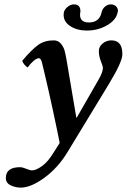

<svg xmlns="http://www.w3.org/2000/svg" viewBox="-20 -629 582 881"><path d="M287.1 -344.2 330.1 -89.8 332 -88.9 433.1 -265.1Q452.1 -298.3 452.1 -316.9Q452.1 -325.7 442.9 -348.1Q433.6 -370.6 433.6 -395.5Q433.6 -415 450.9 -429.4Q468.3 -443.8 491.2 -443.8Q541.5 -443.8 541.5 -380.4Q541.5 -345.2 480 -244.1L291 66.9Q247.1 140.1 184.6 186Q122.1 231.9 75.2 231.9Q51.3 231.9 29.1 221.4Q6.8 210.9 6.8 188Q6.8 138.2 71.8 138.2Q83 138.2 100.6 145.5Q118.2 152.8 127 152.8Q145 152.8 173.1 132.8Q201.2 112.8 228 67.9L253.9 26.9Q242.7 -30.3 222.9 -122.1Q203.1 -213.9 188 -277.3L172.9 -340.8Q168 -361.8 158 -361.8Q147.9 -361.8 132.8 -348.6Q117.7 -335.4 106.9 -319.3Q88.4 -331.5 82 -350.1Q125 -400.9 154.5 -422.4Q184.1 -443.8 226.1 -443.8Q247.1 -443.8 259.5 -428.5Q272 -413.1 276.6 -396.2Q281.2 -379.4 287.1 -344.2ZM520 -573.2Q513.2 -537.1 471.2 -512.9Q429.2 -488.8 378.9 -488.8Q334 -488.8 303 -508.8Q272 -528.8 272 -560.1Q272 -567.9 272.9 -571.8Q275.9 -585.9 290 -597.4Q304.2 -608.9 318.8 -608.9Q348.6 -608.9 349.1 -578.1Q349.1 -576.2 348.6 -574Q348.1 -571.8 348.1 -570.8Q347.2 -567.9 347.2 -561Q347.2 -525.9 388.2 -525.9Q435.1 -525.9 445.8 -570.8Q448.7 -586.9 460.9 -597.9Q473.1 -608.9 488.8 -608.9Q502.9 -608.9 512 -600.3Q521 -591.8 521 -580.1Q521 -575.2 520 -573.2Z"/></svg>

Font: Linux Libertine
Style: Semibold Italic
Weight: 600
Italic angle: -11.5°
Designer: Philipp H. Poll
Foundry: Philipp H. Poll
Version: Version 5.1.2 ; ttfautohint (v0.9)